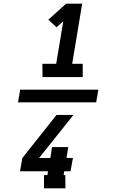

<svg xmlns="http://www.w3.org/2000/svg" viewBox="-20 -868 640 1056"><path d="M214 -444 213 -517H289L328 -751L291 -718L246 -760L344 -848H432L377 -517H435V-444ZM509 -305H79L91 -375H521ZM340 168H222V95H241L244 74H90L103 1L291 -236H384L195 1H257L266 -59H355L346 1H381L368 74H333L330 95H339Z"/></svg>

Font: Iosevka HT Extrabold Extended
Style: Italic
Weight: 800
Width: 7
Italic angle: -9°
Monospace: yes
Designer: Belleve Invis
Foundry: Belleve Invis
Version: Version 32.3.0; ttfautohint (v1.8.4)